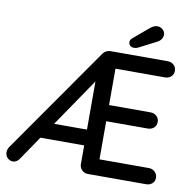

<svg xmlns="http://www.w3.org/2000/svg" viewBox="-93 -977 1086 1076"><g transform="rotate(10 449.5 -439.5)"><path d="M856 -45Q856 -25 842 -12.5Q828 0 807 0H476Q456 0 442 -14Q428 -28 428 -48V-154H179L85 -16Q70 4 50 4Q33 4 20 -8Q7 -20 6 -39Q5 -54 15 -71L440 -679Q456 -700 484 -700H807Q828 -700 842 -687Q856 -674 856 -653Q856 -633 842 -620.5Q828 -608 807 -608H526V-401H762Q783 -401 797 -388Q811 -375 811 -354Q811 -334 797 -321.5Q783 -309 762 -309H526V-92H807Q828 -92 842 -78Q856 -64 856 -45ZM428 -518 241 -244H428ZM577 -769Q577 -782 589 -792L677 -866Q698 -883 717 -883Q734 -883 747.5 -871Q761 -859 761 -842Q761 -829 753 -817Q745 -805 731 -798L632 -747Q620 -741 609 -741Q594 -741 585.5 -748.5Q577 -756 577 -769Z"/></g></svg>

Font: Quicksand Medium
Style: Regular
Weight: 500
Designer: Andrew Paglinawan
Foundry: Andrew Paglinawan
Version: Version 3.000